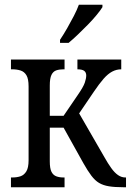

<svg xmlns="http://www.w3.org/2000/svg" viewBox="-20 -786 549 806"><path d="M232 -606V-619Q248 -643 262.5 -668.5Q277 -694 290 -719Q303 -744 311 -766H410V-756Q402 -743 386 -723.5Q370 -704 349.5 -683Q329 -662 307.5 -641.5Q286 -621 268 -606ZM26 0V-41H32Q51 -41 66 -46Q81 -51 90.5 -66.5Q100 -82 100 -113V-423Q100 -455 91 -470Q82 -485 66.5 -490Q51 -495 32 -495H26V-536H251V-495H246Q229 -495 216 -490.5Q203 -486 196 -471.5Q189 -457 189 -427V-300H247L305 -385Q330 -421 336 -439Q342 -457 342 -469Q342 -482 333.5 -488.5Q325 -495 305 -495V-536H489V-495Q469 -495 451 -485.5Q433 -476 415 -455.5Q397 -435 374 -401L296 -286L299 -333L419 -125Q433 -100 447 -80.5Q461 -61 475.5 -51Q490 -41 506 -41H509V0H497Q461 0 437 -4Q413 -8 396 -18Q379 -28 363.5 -48.5Q348 -69 330 -101L247 -250H189V-109Q189 -79 196 -65Q203 -51 216 -46Q229 -41 246 -41H251V0Z"/></svg>

Font: Noto Serif Condensed
Style: Regular
Weight: 400
Width: 3
Designer: Monotype Design Team
Foundry: Monotype Imaging Inc.
Version: Version 2.015